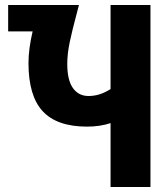

<svg xmlns="http://www.w3.org/2000/svg" viewBox="-20 -745 640 765"><path d="M93.5 -494Q93.5 -549.5 110 -620H12.5V-725H294.5L285 -688.5Q268 -625.5 258 -578Q248 -530.5 248 -490Q248 -426 270.5 -394.2Q293 -362.5 332.5 -362.5Q355 -362.5 376 -369Q397 -375.5 420.5 -390V-725H579.5V0H420.5V-254.5Q378.5 -240.5 326.5 -240.5Q207 -240.5 150.2 -301.8Q93.5 -363 93.5 -494Z"/></svg>

Font: JuliaMono Black
Style: Regular
Weight: 900
Monospace: yes
Designer: cormullion
Foundry: corm
Version: Version 0.054; ttfautohint (v1.8.4)